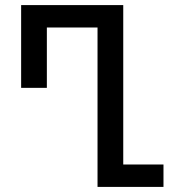

<svg xmlns="http://www.w3.org/2000/svg" viewBox="-20 -734 670 754"><path d="M363 0V-626H164V-389H63V-714H464V-88H622V0Z"/></svg>

Font: Noto Sans Georgian Condensed Medium
Style: Regular
Weight: 500
Width: 3
Designer: Monotype Design Team, Akaki Razmadze
Foundry: Google LLC
Version: Version 2.005; ttfautohint (v1.8.4.7-5d5b)